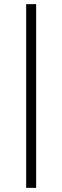

<svg xmlns="http://www.w3.org/2000/svg" viewBox="-20 -724 300 924"><path d="M106 -704H154V180H106Z"/></svg>

Font: Changa Light
Style: Regular
Weight: 300
Designer: Eduardo Rodriguez Tunni
Foundry: Eduardo Rodriguez Tunni
Version: Version 3.002; ttfautohint (v1.8.2)